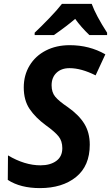

<svg xmlns="http://www.w3.org/2000/svg" viewBox="-20 -956 570 986"><path d="M20 -32 21 -158Q107 -107 188 -107Q238 -107 269 -129.5Q300 -152 300 -195Q300 -232 280.5 -256Q261 -280 215 -313Q162 -352 132 -396.5Q102 -441 102 -507Q102 -570 132 -619.5Q162 -669 215.5 -696.5Q269 -724 338 -724Q439 -724 521 -677L471 -569Q397 -606 337 -606Q295 -606 270 -582Q245 -558 245 -518Q245 -482 263.5 -459.5Q282 -437 328 -406Q385 -366 413 -320.5Q441 -275 441 -213Q441 -104 370.5 -47Q300 10 185 10Q85 10 20 -32ZM158 -788Q191 -819 232.5 -862Q274 -905 298 -936H451Q473 -876 530 -788V-776H439Q397 -816 366 -859Q323 -822 257 -776H158Z"/></svg>

Font: Noto Sans Display
Style: Bold Italic
Weight: 700
Italic angle: -12°
Designer: Monotype Design team
Foundry: Monotype Imaging Inc.
Version: Version 1.000